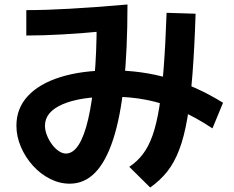

<svg xmlns="http://www.w3.org/2000/svg" viewBox="-20 -777 1040 854"><path d="M290 40Q245 40 202.5 18.5Q160 -3 126.5 -40Q93 -77 73 -123.5Q53 -170 53 -218Q53 -295 104 -350Q155 -405 250 -434.5Q345 -464 477 -464Q611 -464 732.5 -428.5Q854 -393 972 -320L925 -206Q848 -257 777 -287.5Q706 -318 633 -332.5Q560 -347 477 -347Q336 -347 258 -313Q180 -279 180 -218Q180 -198 188.5 -176Q197 -154 211 -135Q225 -116 241.5 -105Q258 -94 273 -94Q305 -94 330 -133Q355 -172 372.5 -248Q390 -324 400 -433Q410 -542 410 -681L462 -640Q348 -629 259.5 -624Q171 -619 97 -619V-732Q142 -732 188.5 -733.5Q235 -735 288 -738Q341 -741 404.5 -745.5Q468 -750 547 -757Q547 -556 531.5 -406.5Q516 -257 483.5 -157.5Q451 -58 403 -9Q355 40 290 40ZM555 -35Q590 -58 615.5 -91.5Q641 -125 658.5 -174.5Q676 -224 688 -297Q700 -370 708 -474Q716 -578 721 -720L850 -716Q845 -561 836 -446Q827 -331 813 -249.5Q799 -168 777 -110.5Q755 -53 723.5 -13.5Q692 26 648 57Z"/></svg>

Font: M PLUS 2 Thin
Style: Bold
Weight: 700
Version: Version 1.001